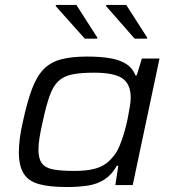

<svg xmlns="http://www.w3.org/2000/svg" viewBox="-20 -746 691 774"><path d="M248 8Q179 8 136.5 -4Q94 -16 75 -47Q56 -78 56 -132Q56 -157 60 -189Q64 -221 73 -259Q90 -337 109 -387.5Q128 -438 155.5 -466.5Q183 -495 225.5 -506.5Q268 -518 331 -518Q386 -518 425.5 -511Q465 -504 490 -487.5Q515 -471 526 -442H531L552 -510H623L515 0H445L457 -78H451Q431 -42 402 -23Q373 -4 335 2Q297 8 248 8ZM279 -57Q325 -57 355 -64Q385 -71 405 -85Q425 -99 441 -121Q453 -136 463 -160.5Q473 -185 481 -212.5Q489 -240 494.5 -267Q500 -294 503.5 -316.5Q507 -339 507 -352Q507 -407 473.5 -430Q440 -453 359 -453Q305 -453 271 -446Q237 -439 215.5 -419Q194 -399 180 -359.5Q166 -320 152 -255Q144 -220 139.5 -192Q135 -164 135 -143Q135 -106 149 -87.5Q163 -69 194.5 -63Q226 -57 279 -57ZM322 -590 205 -721V-726H288L372 -595V-590ZM523 -590 408 -721V-726H489L573 -595V-590Z"/></svg>

Font: Saira Expanded
Style: Italic
Weight: 400
Width: 7
Italic angle: -12°
Designer: Hector Gatti with collaboration of the Omnibus-Type team
Foundry: Omnibus-Type
Version: Version 1.101